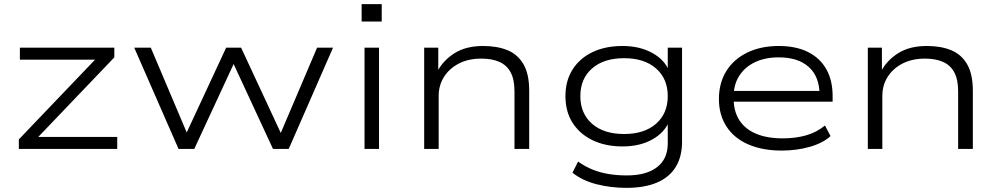

<svg xmlns="http://www.w3.org/2000/svg" viewBox="-20 -719 4823 927"><path d="M71 0V-46L462 -455L465 -431H76V-489H532V-442L140 -32L137 -58H546V0Z M842 0 628 -489H708L891 -57H871L1072 -489H1144L1345 -57H1327L1511 -489H1588L1374 0H1298L1095 -438H1121L918 0Z M1726 -615V-699H1823V-615ZM1740 0V-489H1810V0Z M2028 0V-489H2096V-373H2091Q2120 -428 2175 -462.5Q2230 -497 2313 -497Q2380 -497 2429.5 -477Q2479 -457 2507 -409.5Q2535 -362 2535 -281V0H2464V-278Q2464 -335 2445.5 -369.5Q2427 -404 2391.5 -420Q2356 -436 2304 -436Q2241 -436 2195 -412Q2149 -388 2123.5 -347.5Q2098 -307 2098 -256V0Z M3005 188Q2929 188 2860.5 170.5Q2792 153 2744 115L2771 61Q2806 86 2843 100.5Q2880 115 2920.5 121.5Q2961 128 3006 128Q3101 128 3152.5 88Q3204 48 3204 -26V-134H3211Q3189 -79 3129 -45.5Q3069 -12 2986 -12Q2903 -12 2841 -42Q2779 -72 2744.5 -126Q2710 -180 2710 -255Q2710 -329 2744.5 -383.5Q2779 -438 2841 -467.5Q2903 -497 2986 -497Q3068 -497 3129 -463.5Q3190 -430 3212 -373H3204V-489H3273V-34Q3273 37 3242.5 87Q3212 137 3152 162.5Q3092 188 3005 188ZM2993 -72Q3091 -72 3147.5 -121.5Q3204 -171 3204 -255Q3204 -339 3147.5 -388.5Q3091 -438 2993 -438Q2895 -438 2838.5 -388.5Q2782 -339 2782 -255Q2782 -171 2838.5 -121.5Q2895 -72 2993 -72Z M3754 8Q3662 8 3593.5 -21.5Q3525 -51 3488 -107.5Q3451 -164 3451 -241Q3451 -318 3486.5 -375.5Q3522 -433 3587.5 -465Q3653 -497 3740 -497Q3823 -497 3881 -468Q3939 -439 3969.5 -385Q4000 -331 4000 -255V-228H3500V-280H3960L3937 -263Q3936 -350 3884.5 -396Q3833 -442 3740 -442Q3674 -442 3625.5 -419Q3577 -396 3549.5 -353.5Q3522 -311 3522 -252V-245Q3522 -182 3549.5 -139Q3577 -96 3630 -73.5Q3683 -51 3759 -51Q3821 -51 3872 -65.5Q3923 -80 3963 -113L3990 -62Q3953 -28 3889.5 -10Q3826 8 3754 8Z M4170 0V-489H4238V-373H4233Q4262 -428 4317 -462.5Q4372 -497 4455 -497Q4522 -497 4571.5 -477Q4621 -457 4649 -409.5Q4677 -362 4677 -281V0H4606V-278Q4606 -335 4587.5 -369.5Q4569 -404 4533.5 -420Q4498 -436 4446 -436Q4383 -436 4337 -412Q4291 -388 4265.5 -347.5Q4240 -307 4240 -256V0Z"/></svg>

Font: Nunito Sans 10pt Expanded Light
Style: Regular
Weight: 300
Width: 7
Designer: Vernon Adams
Foundry: Vernon Adams
Version: Version 3.101;gftools[0.9.27]